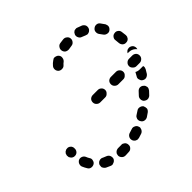

<svg xmlns="http://www.w3.org/2000/svg" viewBox="-151 -732 914 914"><g transform="rotate(-45 305.5 -275.5)"><path d="M208 -25H205Q200 -25 195 -23Q190 -21 187 -18Q183 -14 181 -10Q180 -5 179 0Q179 10 187 18Q194 25 204 25H208Q218 25 228 24Q238 24 245 16Q252 9 251 -2Q251 -7 249 -11Q247 -16 243 -19Q239 -22 235 -24Q230 -26 225 -25Q217 -25 208 -25ZM278 -6Q279 -2 282 2Q285 6 290 9Q294 11 299 12Q304 12 309 11Q320 8 331 4Q336 2 339 -1Q343 -5 345 -9Q347 -14 348 -19Q348 -24 346 -28Q343 -38 333 -42Q324 -47 314 -43Q305 -40 295 -37Q285 -34 280 -25Q275 -16 278 -6ZM102 -46Q97 -45 94 -42Q90 -39 87 -34Q85 -30 85 -25Q84 -20 85 -15Q87 -11 90 -7Q93 -3 98 0Q108 5 120 10Q125 12 130 12Q135 11 139 9Q144 7 147 4Q151 0 153 -4Q156 -14 152 -24Q148 -33 138 -37Q129 -40 121 -44Q117 -47 112 -47Q107 -48 102 -46ZM367 -59Q366 -54 367 -49Q368 -44 371 -40Q376 -31 386 -29Q396 -27 405 -32Q415 -38 424 -45Q428 -48 431 -52Q434 -56 435 -61Q435 -66 434 -71Q433 -75 431 -80Q425 -88 414 -90Q404 -92 396 -86Q387 -80 379 -75Q374 -72 371 -68Q369 -64 367 -59ZM34 -117Q29 -115 26 -111Q22 -107 21 -103Q19 -98 19 -93Q19 -88 21 -84Q26 -72 33 -61Q38 -52 48 -50Q58 -48 67 -53Q76 -58 78 -69Q81 -79 75 -87Q70 -95 67 -103Q63 -113 53 -117Q43 -121 34 -117ZM451 -97Q455 -94 459 -92Q464 -90 469 -90Q474 -90 478 -92Q483 -94 486 -97Q494 -105 502 -114Q505 -118 507 -122Q509 -127 509 -132Q508 -137 506 -142Q504 -146 500 -149Q493 -156 482 -156Q472 -155 465 -147Q458 -140 451 -132Q444 -125 444 -115Q444 -104 451 -97ZM35 -196Q30 -196 25 -195Q20 -193 16 -190Q13 -187 10 -183Q8 -178 7 -173V-171Q7 -166 8 -161Q10 -157 13 -153Q16 -149 20 -147Q25 -144 30 -144Q40 -143 48 -149Q56 -156 57 -166V-169Q58 -179 52 -187Q45 -195 35 -196ZM506 -186Q507 -182 509 -178Q512 -173 516 -171Q525 -165 535 -167Q545 -170 551 -178Q557 -188 563 -198Q565 -202 566 -207Q567 -212 565 -217Q565 -217 564 -217H542Q533 -217 525 -220Q522 -221 519 -223Q514 -214 509 -205Q506 -201 505 -196Q504 -191 506 -186ZM357 -264Q357 -275 349 -282Q342 -289 332 -289H298Q288 -289 280 -282Q273 -275 273 -264Q273 -254 280 -247Q288 -239 298 -239H332Q342 -239 349 -247Q357 -254 357 -264ZM479 -264Q479 -275 471 -282Q464 -289 454 -289H420Q410 -289 402 -282Q395 -275 395 -264Q395 -254 402 -247Q410 -239 420 -239H454Q464 -239 471 -247Q479 -254 479 -264ZM589 -264Q589 -275 582 -282Q574 -289 564 -289H542Q532 -289 525 -282Q517 -275 517 -264Q517 -254 525 -247Q532 -239 542 -239H564Q574 -239 582 -247Q589 -254 589 -264ZM584 -326Q595 -323 600 -315Q605 -306 603 -296Q602 -294 602 -293Q600 -296 598 -298Q591 -305 581 -309Q573 -312 564 -312H556Q557 -315 560 -318Q562 -321 566 -323Q570 -326 575 -326Q580 -327 584 -326ZM587 -353Q592 -353 597 -355Q601 -357 605 -361Q608 -365 610 -370Q611 -374 611 -379Q610 -391 608 -403Q607 -414 598 -420Q590 -426 580 -424Q569 -423 563 -414Q557 -406 559 -396Q560 -386 561 -376Q562 -366 569 -359Q577 -352 587 -353ZM571 -450Q575 -453 578 -457Q581 -461 582 -465Q583 -470 582 -475Q581 -480 579 -484Q572 -495 564 -505Q558 -513 548 -514Q537 -515 529 -508Q521 -502 520 -492Q519 -481 525 -473Q531 -466 536 -458Q542 -449 552 -447Q562 -444 571 -450ZM317 -534Q314 -538 309 -541Q305 -543 300 -544Q295 -545 290 -544Q286 -542 282 -539Q270 -531 262 -521Q255 -513 256 -502Q257 -492 265 -485Q273 -479 283 -480Q293 -480 300 -488Q305 -494 312 -499Q320 -506 321 -516Q323 -526 317 -534ZM494 -513Q498 -514 502 -518Q506 -521 508 -526Q512 -535 509 -545Q505 -554 496 -559Q484 -564 472 -568Q468 -570 463 -569Q458 -569 453 -567Q449 -564 446 -561Q443 -557 441 -552Q438 -542 443 -533Q447 -524 457 -521Q466 -518 474 -514Q479 -512 484 -511Q489 -511 494 -513ZM414 -554Q413 -564 405 -570Q397 -577 386 -576Q374 -575 363 -573Q352 -571 347 -562Q341 -554 343 -543Q345 -533 353 -527Q362 -522 372 -523Q381 -525 391 -526Q402 -527 408 -535Q415 -543 414 -554Z"/></g></svg>

Font: FRB American Cursive Guidelines Dashed Black
Style: Bold Italic
Weight: 900
Italic angle: -25°
Version: Version 2.0;Modular Font Editor K font №1